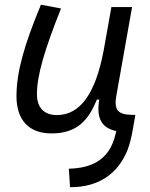

<svg xmlns="http://www.w3.org/2000/svg" viewBox="-20 -547 626 802"><path d="M272.5 234.9C393.1 235.8 473.6 177.2 512.7 79.6C522.9 53.2 529.8 22.9 536.1 -13.7L545.4 -66.9L528.8 -67.4C471.7 -68.4 455.6 -89.4 465.8 -146L531.7 -517.6H445.3L413.1 -336.4V-336.9C379.4 -157.2 315.4 -66.4 217.8 -66.4C164.1 -66.4 134.3 -97.2 134.3 -153.8C134.3 -231.9 166 -338.9 234.9 -511.7L150.9 -527.3C82.5 -362.3 48.8 -248 48.8 -145C48.8 -45.4 101.1 10.3 194.8 10.3C304.7 10.3 350.1 -47.4 384.8 -130.9H394.5C382.3 -56.6 401.4 -13.2 465.8 0.5C461.4 20.5 456.5 37.6 449.2 54.2C420.4 120.6 363.3 155.3 267.6 157.7Z"/></svg>

Font: Cascadia Mono NF SemiLight
Style: Italic
Weight: 350
Italic angle: -10°
Monospace: yes
Designer: Aaron Bell
Foundry: Saja Typeworks
Version: Version 2404.023